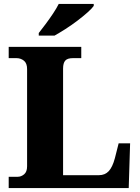

<svg xmlns="http://www.w3.org/2000/svg" viewBox="-20 -951 707 971"><path d="M24 0V-57H70Q87 -57 102 -69.5Q117 -82 117 -110V-602Q117 -631 101 -644Q85 -657 63 -657H24V-714H391V-657H349Q321 -657 310 -644.5Q299 -632 299 -604V-65H480Q511 -65 530 -85.5Q549 -106 561 -151L580 -226H638L631 0ZM176 -784Q191 -803 210.5 -829Q230 -855 248 -882Q266 -909 277 -931H454V-921Q445 -908 422.5 -888Q400 -868 371 -846Q342 -824 311.5 -804.5Q281 -785 256 -771H176Z"/></svg>

Font: Noto Serif Georgian ExtraBold
Style: Regular
Weight: 800
Designer: Monotype Design Team, Akaki Razmadze
Foundry: Google LLC
Version: Version 2.003; ttfautohint (v1.8.4.7-5d5b)